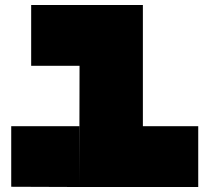

<svg xmlns="http://www.w3.org/2000/svg" viewBox="-20 -750 840 770"><path d="M298 0 299 -486 501 -730H553V-244L351 0ZM25 -1V-244H298V0ZM351 0 553 -244H775V0ZM105 -486V-730H501L299 -486Z"/></svg>

Font: Foldit Black
Style: Regular
Weight: 900
Version: Version 1.003